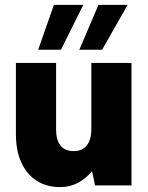

<svg xmlns="http://www.w3.org/2000/svg" viewBox="-20 -757 606 784"><path d="M320 -737 229 -554H136L200 -737ZM501 -737 397 -554H304L382 -737ZM517 0H368L356 -58Q332 -29 299 -11Q266 7 226 7Q171 7 130.5 -18.5Q90 -44 67.5 -92.5Q45 -141 45 -209V-500H209V-228Q209 -185 227 -162.5Q245 -140 281 -140Q316 -140 334.5 -163.5Q353 -187 353 -230V-500H517Z"/></svg>

Font: Albert Sans Black
Style: Regular
Weight: 900
Designer: Andreas Rasmussen
Foundry: a.Foundry
Version: Version 1.025